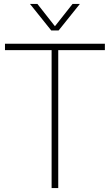

<svg xmlns="http://www.w3.org/2000/svg" viewBox="-20 -964 563 984"><path d="M244.5 0V-707H5.5V-740H517.5V-707H278.5V0ZM242.5 -808 133.5 -944H171.5L261.5 -829.5L352 -944H389.5L280.5 -808Z"/></svg>

Font: Encode Sans SemiCondensed SemiCondensed Thin
Style: Regular
Weight: 100
Width: 4
Designer: Multiple Designers
Foundry: Impallari Type
Version: Version 3.000; ttfautohint (v1.8.3) -l 8 -r 50 -G 200 -x 14 